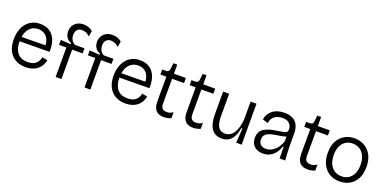

<svg xmlns="http://www.w3.org/2000/svg" viewBox="-10 -1475 4549 2266"><g transform="rotate(20 2264.0 -341.5)"><path d="M293 13Q233 13 188 -6Q143 -25 112 -59.5Q81 -94 65.5 -142.5Q50 -191 50 -250Q50 -309 65.5 -359.5Q81 -410 111 -447.5Q141 -485 184.5 -506Q228 -527 285 -527Q334 -527 374.5 -510.5Q415 -494 443.5 -460Q472 -426 486.5 -374.5Q501 -323 498 -254L95 -250V-306L451 -310L427 -270Q431 -332 414 -374.5Q397 -417 364 -439Q331 -461 285 -461Q235 -461 198.5 -435.5Q162 -410 142.5 -363Q123 -316 123 -251Q123 -156 166 -104Q209 -52 295 -52Q331 -52 356.5 -61Q382 -70 399.5 -86Q417 -102 427 -122.5Q437 -143 441 -165L508 -152Q500 -113 482.5 -83Q465 -53 437.5 -31.5Q410 -10 374 1.5Q338 13 293 13Z M667 0V-370H575V-432L701 -423V-438Q675 -448 657 -465Q639 -482 630 -505.5Q621 -529 621 -557Q621 -597 638.5 -628Q656 -659 689 -677.5Q722 -696 768 -696Q803 -696 832.5 -685Q862 -674 883 -655L871 -583Q850 -605 824 -616Q798 -627 771 -627Q735 -627 713.5 -603.5Q692 -580 692 -537Q692 -511 700.5 -490Q709 -469 723 -454.5Q737 -440 752 -434H872L871 -370H740V0Z M1030 0V-370H938V-432L1064 -423V-438Q1038 -448 1020 -465Q1002 -482 993 -505.5Q984 -529 984 -557Q984 -597 1001.5 -628Q1019 -659 1052 -677.5Q1085 -696 1131 -696Q1166 -696 1195.5 -685Q1225 -674 1246 -655L1234 -583Q1213 -605 1187 -616Q1161 -627 1134 -627Q1098 -627 1076.5 -603.5Q1055 -580 1055 -537Q1055 -511 1063.5 -490Q1072 -469 1086 -454.5Q1100 -440 1115 -434H1235L1234 -370H1103V0Z M1547 13Q1487 13 1442 -6Q1397 -25 1366 -59.5Q1335 -94 1319.5 -142.5Q1304 -191 1304 -250Q1304 -309 1319.5 -359.5Q1335 -410 1365 -447.5Q1395 -485 1438.5 -506Q1482 -527 1539 -527Q1588 -527 1628.5 -510.5Q1669 -494 1697.5 -460Q1726 -426 1740.5 -374.5Q1755 -323 1752 -254L1349 -250V-306L1705 -310L1681 -270Q1685 -332 1668 -374.5Q1651 -417 1618 -439Q1585 -461 1539 -461Q1489 -461 1452.5 -435.5Q1416 -410 1396.5 -363Q1377 -316 1377 -251Q1377 -156 1420 -104Q1463 -52 1549 -52Q1585 -52 1610.5 -61Q1636 -70 1653.5 -86Q1671 -102 1681 -122.5Q1691 -143 1695 -165L1762 -152Q1754 -113 1736.5 -83Q1719 -53 1691.5 -31.5Q1664 -10 1628 1.5Q1592 13 1547 13Z M2026 9Q1960 9 1927 -27.5Q1894 -64 1894 -136V-450H1819V-513H1862Q1886 -513 1897 -523Q1908 -533 1910 -555L1918 -628H1966V-514H2116V-450H1966V-137Q1966 -96 1984.5 -77.5Q2003 -59 2038 -59Q2057 -59 2077.5 -64.5Q2098 -70 2118 -86V-10Q2093 0 2070 4.5Q2047 9 2026 9Z M2394 9Q2328 9 2295 -27.5Q2262 -64 2262 -136V-450H2187V-513H2230Q2254 -513 2265 -523Q2276 -533 2278 -555L2286 -628H2334V-514H2484V-450H2334V-137Q2334 -96 2352.5 -77.5Q2371 -59 2406 -59Q2425 -59 2445.5 -64.5Q2466 -70 2486 -86V-10Q2461 0 2438 4.5Q2415 9 2394 9Z M2757 13Q2670 13 2627 -48.5Q2584 -110 2584 -234V-514H2659V-237Q2659 -144 2686 -99.5Q2713 -55 2773 -55Q2807 -55 2834 -71.5Q2861 -88 2881 -119Q2901 -150 2913 -194Q2925 -238 2929 -294V-514H3003V-231L3004 0H2934L2947 -182H2933Q2922 -115 2898 -72Q2874 -29 2838.5 -8Q2803 13 2757 13Z M3272 13Q3230 13 3196 -3Q3162 -19 3142 -51Q3122 -83 3122 -132Q3122 -170 3135.5 -198Q3149 -226 3177 -245.5Q3205 -265 3248.5 -278Q3292 -291 3352 -299Q3396 -305 3421.5 -310.5Q3447 -316 3457 -327Q3467 -338 3467 -361Q3467 -405 3437.5 -433.5Q3408 -462 3350 -462Q3320 -462 3289 -451.5Q3258 -441 3234.5 -415.5Q3211 -390 3206 -345L3137 -366Q3143 -405 3161 -434.5Q3179 -464 3207 -485Q3235 -506 3272 -516.5Q3309 -527 3352 -527Q3412 -527 3454 -506.5Q3496 -486 3518.5 -442.5Q3541 -399 3541 -331V-215Q3541 -182 3542 -144.5Q3543 -107 3545.5 -70Q3548 -33 3550 0H3480Q3479 -38 3478.5 -73.5Q3478 -109 3478 -145H3467Q3455 -103 3429 -67Q3403 -31 3364 -9Q3325 13 3272 13ZM3287 -51Q3313 -51 3339 -60.5Q3365 -70 3389.5 -89.5Q3414 -109 3434 -139Q3454 -169 3468 -210V-293L3496 -292Q3482 -275 3454.5 -266.5Q3427 -258 3393 -253Q3359 -248 3324.5 -242Q3290 -236 3261 -225Q3232 -214 3214 -193Q3196 -172 3196 -136Q3196 -95 3221 -73Q3246 -51 3287 -51Z M3833 9Q3767 9 3734 -27.5Q3701 -64 3701 -136V-450H3626V-513H3669Q3693 -513 3704 -523Q3715 -533 3717 -555L3725 -628H3773V-514H3923V-450H3773V-137Q3773 -96 3791.5 -77.5Q3810 -59 3845 -59Q3864 -59 3884.5 -64.5Q3905 -70 3925 -86V-10Q3900 0 3877 4.5Q3854 9 3833 9Z M4236 13Q4164 13 4109 -19Q4054 -51 4022.5 -112Q3991 -173 3991 -259Q3991 -349 4024 -408Q4057 -467 4111.5 -497Q4166 -527 4233 -527Q4302 -527 4357.5 -495.5Q4413 -464 4445.5 -403.5Q4478 -343 4478 -255Q4478 -167 4446 -107.5Q4414 -48 4359.5 -17.5Q4305 13 4236 13ZM4238 -52Q4289 -52 4326 -76.5Q4363 -101 4383.5 -146Q4404 -191 4404 -253Q4404 -317 4383 -363.5Q4362 -410 4323.5 -435.5Q4285 -461 4232 -461Q4182 -461 4144.5 -437Q4107 -413 4086.5 -368.5Q4066 -324 4066 -261Q4066 -164 4112.5 -108Q4159 -52 4238 -52Z"/></g></svg>

Font: Bricolage Grotesque 36pt Light
Style: Regular
Weight: 300
Designer: Mathieu Triay
Foundry: Atelier Triay
Version: Version 1.001;gftools[0.9.33.dev8+g029e19f]